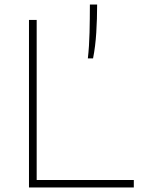

<svg xmlns="http://www.w3.org/2000/svg" viewBox="-20 -828 622 848"><path d="M108 0V-740H142V-33H571V0ZM368 -570Q374 -622.5 375.5 -684.5Q377 -746.5 377 -808H409Q409 -744.5 405.2 -684Q401.5 -623.5 391 -570Z"/></svg>

Font: Encode Sans Expanded Thin
Style: Regular
Weight: 100
Width: 7
Designer: Multiple Designers
Foundry: Impallari Type
Version: Version 3.000; ttfautohint (v1.8.3) -l 8 -r 50 -G 200 -x 14 